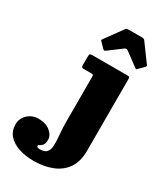

<svg xmlns="http://www.w3.org/2000/svg" viewBox="-414 -879 1064 1238"><g transform="rotate(30 117.5 -260.0)"><path d="M98 -415H41Q27 -415 23.5 -419Q20 -423 20 -437.5V-494.5Q20 -512 24.2 -516Q28.5 -520 45 -520H302Q314.5 -520 317.2 -516.2Q320 -512.5 320 -499.5V32Q320 112.5 284.5 162.8Q249 213 188.5 236.5Q128 260 53 260Q-7.5 260 -57 243.8Q-106.5 227.5 -135.8 195Q-165 162.5 -165 114Q-165 69 -132.2 38.5Q-99.5 8 -53 8Q1 8 34 35Q67 62 67 96Q67 124.5 57 136.2Q47 148 37 152.2Q27 156.5 27 162Q27 175 51 175Q88.5 175 103 156.2Q117.5 137.5 118 104Q118.5 70.5 114.2 26Q110 -18.5 110 -70V-398.5Q110 -407 108.2 -411Q106.5 -415 98 -415ZM82.5 -590 48 -625Q42.5 -630.5 42.2 -633Q42 -635.5 46.5 -642L140.5 -771Q144.5 -777 150.2 -778.2Q156 -779.5 167 -779.5H259.5Q276.5 -779.5 282.5 -771L378.5 -640Q384 -634.5 374.5 -625L337.5 -588Q332 -582.5 330 -582.8Q328 -583 321.5 -587.5L224 -660Q211 -669.5 199 -660.5L100.5 -587Q92 -580.5 82.5 -590Z"/></g></svg>

Font: Besley* Fatface
Style: Regular
Weight: 900
Designer: Owen Earl
Foundry: indestructible type*
Version: Version 3.000; ttfautohint (v1.8.3)